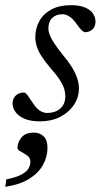

<svg xmlns="http://www.w3.org/2000/svg" viewBox="-48 -459 390 742"><path d="M45 -101.5Q51.5 -100 58 -91.5Q64.5 -83 78.5 -61.5Q93 -39.5 106.5 -31Q120 -22.5 134 -22.5Q154.5 -22.5 170.5 -30Q186.5 -37.5 195.5 -52Q204.5 -66.5 204.5 -87Q204.5 -101.5 199.8 -116.8Q195 -132 182.8 -150.8Q170.5 -169.5 147.5 -195.5Q125 -222 112 -242.5Q99 -263 93.8 -280.8Q88.5 -298.5 88.5 -315Q88.5 -349.5 104.2 -377.8Q120 -406 150.8 -422.5Q181.5 -439 226 -439Q259.5 -439 280.2 -430.2Q301 -421.5 311 -407.2Q321 -393 321 -375Q321 -363.5 316 -354.2Q311 -345 301.5 -339.8Q292 -334.5 279.5 -334.5Q275 -335.5 268 -341.8Q261 -348 248 -366.5Q235 -385.5 220.8 -394.8Q206.5 -404 193.5 -404Q168 -404 153.5 -389.5Q139 -375 139 -348.5Q139 -337 144.5 -323Q150 -309 162.8 -290Q175.5 -271 197 -244Q219 -218 232 -195.8Q245 -173.5 251 -154.5Q257 -135.5 257 -118.5Q257 -82 237.2 -53Q217.5 -24 183.8 -7Q150 10 107 10Q70.5 10 47 0Q23.5 -10 12 -26Q0.5 -42 0.5 -59.5Q0.5 -71 6 -80.8Q11.5 -90.5 21.8 -96Q32 -101.5 45 -101.5ZM19.5 112Q19.5 92 34.5 72.8Q49.5 53.5 84 53.5Q105 53.5 120.2 67.5Q135.5 81.5 135.5 111.5Q135.5 147 118.2 178.2Q101 209.5 65 232Q29 254.5 -27.5 263L-23.5 234Q13 227 33.2 216.5Q53.5 206 61.5 193Q69.5 180 69.5 165.5Q69.5 151 57 142Q44.5 133 32 126.5Q19.5 120 19.5 112Z"/></svg>

Font: Newsreader 20pt
Style: Italic
Weight: 400
Italic angle: -17°
Version: Version 1.003